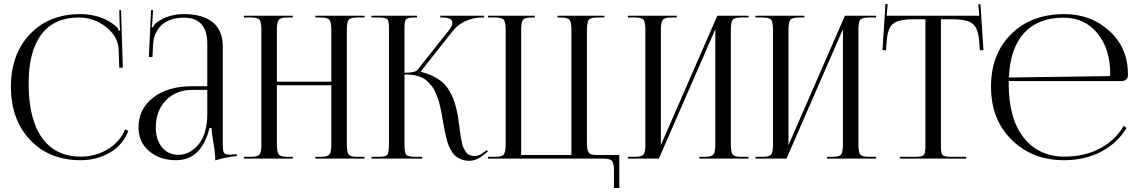

<svg xmlns="http://www.w3.org/2000/svg" viewBox="-20 -798 5728 966"><path d="M35 -362Q35 -526 131 -626.5Q227 -727 384 -727Q492 -727 567 -663Q574 -656 578 -643L585 -645Q583 -655 582 -674L580 -747H589L598 -458L580 -457L577 -550Q573 -616 512.5 -663Q452 -710 376 -710Q253 -710 188.5 -625Q124 -540 124 -378Q124 -199 191.5 -104.5Q259 -10 387 -10Q460 -10 522 -47Q584 -84 609 -147L626 -140Q598 -68 532.5 -30Q467 8 385 8Q228 8 131.5 -94Q35 -196 35 -362Z M1023 -364V-578Q1023 -709 905 -709Q833 -709 793 -671.5Q753 -634 750 -573L747 -511H729L740 -747H750L747 -694Q745 -670 743 -662L750 -660Q755 -675 766 -683Q825 -727 904 -727Q1001 -727 1051 -685.5Q1101 -644 1101 -565V-71Q1101 -40 1106.5 -30Q1112 -20 1134 -20L1154 -21L1171 -22L1172 -13Q1113 -7 1063 9V1Q1063 -29 1052 -89Q1045 -134 1044 -154H1034Q994 8 866 8Q784 8 730.5 -37.5Q677 -83 677 -156Q677 -250 750.5 -307Q824 -364 945 -364ZM1023 -346H950Q866 -346 815 -293.5Q764 -241 764 -156Q764 -94 795.5 -56.5Q827 -19 878 -19Q936 -19 979.5 -72.5Q1023 -126 1023 -226Z M1207 0V-9H1242Q1277 -9 1286 -21Q1295 -33 1295 -71V-648Q1295 -686 1286 -698Q1277 -710 1242 -710H1207V-719H1453V-710H1427Q1392 -710 1382.5 -698Q1373 -686 1373 -648V-387H1647V-648Q1647 -686 1637.5 -698Q1628 -710 1593 -710H1567V-719H1814V-710H1778Q1743 -710 1734 -698Q1725 -686 1725 -648V-71Q1725 -33 1734 -21Q1743 -9 1778 -9H1814V0H1567V-9H1594Q1629 -9 1638 -21Q1647 -33 1647 -71V-369H1373V-71Q1373 -33 1382.5 -21Q1392 -9 1427 -9H1453V0Z M1849 0V-9H1884Q1920 -9 1928.5 -19Q1937 -29 1937 -71V-657Q1937 -693 1928.5 -701.5Q1920 -710 1884 -710H1849V-719H2078V-710H2069Q2033 -710 2024 -701.5Q2015 -693 2015 -657V-432Q2069 -432 2080 -446L2238 -645Q2256 -667 2256 -683Q2256 -710 2204 -710H2195V-719H2416V-710H2404Q2366 -710 2326 -693.5Q2286 -677 2257 -641L2098 -440L2099 -436Q2133 -428 2159.5 -414.5Q2186 -401 2204.5 -385.5Q2223 -370 2237.5 -346.5Q2252 -323 2260 -303.5Q2268 -284 2275 -254.5Q2282 -225 2285 -205.5Q2288 -186 2292 -155Q2295 -130 2297 -117Q2299 -104 2303 -84Q2307 -64 2312 -54Q2317 -44 2324.5 -33Q2332 -22 2343 -17.5Q2354 -13 2369 -13Q2391 -13 2416 -33L2429 -43L2435 -36L2422 -26Q2381 11 2341 11Q2321 11 2304.5 5Q2288 -1 2276 -9.5Q2264 -18 2254 -34.5Q2244 -51 2238 -64.5Q2232 -78 2226 -102.5Q2220 -127 2217 -142Q2214 -157 2209 -185Q2205 -211 2202.5 -224.5Q2200 -238 2194.5 -262Q2189 -286 2184 -299.5Q2179 -313 2171 -332.5Q2163 -352 2154 -363Q2145 -374 2132 -387Q2119 -400 2104 -407Q2089 -414 2069.5 -418.5Q2050 -423 2027 -423H2015V-71Q2015 -29 2024 -19Q2033 -9 2069 -9H2104V0Z M2435 0V-9H2471Q2506 -9 2515 -21Q2524 -33 2524 -71V-648Q2524 -686 2515 -698Q2506 -710 2471 -710H2435V-719H2671V-710H2655Q2620 -710 2611 -698Q2602 -686 2602 -648V-18H2855V-648Q2855 -686 2845.5 -698Q2836 -710 2801 -710H2785V-719H3021V-710H2986Q2951 -710 2942 -698Q2933 -686 2933 -648V-80Q2933 -42 2942 -30Q2951 -18 2986 -18H3096V148H3069V62Q3069 24 3059.5 12Q3050 0 3015 0Z M3139 0V-9H3174Q3209 -9 3218 -21Q3227 -33 3227 -71V-648Q3227 -686 3218 -698Q3209 -710 3174 -710H3139V-719H3385V-710H3359Q3324 -710 3314.5 -698Q3305 -686 3305 -648V-68L3589 -719H3746V-710H3710Q3675 -710 3666 -698Q3657 -686 3657 -648V-71Q3657 -33 3666 -21Q3675 -9 3710 -9H3746V0H3499V-9H3526Q3561 -9 3570 -21Q3579 -33 3579 -71V-651L3295 0Z M3781 0V-9H3816Q3851 -9 3860 -21Q3869 -33 3869 -71V-648Q3869 -686 3860 -698Q3851 -710 3816 -710H3781V-719H4027V-710H4001Q3966 -710 3956.5 -698Q3947 -686 3947 -648V-68L4231 -719H4388V-710H4352Q4317 -710 4308 -698Q4299 -686 4299 -648V-71Q4299 -33 4308 -21Q4317 -9 4352 -9H4388V0H4141V-9H4168Q4203 -9 4212 -21Q4221 -33 4221 -71V-651L3937 0Z M4507 0V-9H4583Q4619 -9 4627.5 -17.5Q4636 -26 4636 -62V-701H4576Q4501 -701 4473 -678.5Q4445 -656 4441 -586L4438 -545L4420 -546L4435 -778L4446 -777L4441 -719H4907L4902 -776L4913 -777L4928 -546L4910 -545L4907 -586Q4902 -656 4874 -678.5Q4846 -701 4772 -701H4714V-62Q4714 -26 4722.5 -17.5Q4731 -9 4767 -9H4841V0Z M5055 -390Q5055 -384 5055 -378Q5055 -201 5130.5 -105.5Q5206 -10 5336 -10Q5436 -10 5513 -50.5Q5590 -91 5634 -165L5648 -154Q5601 -77 5519.5 -34.5Q5438 8 5333 8Q5174 8 5070 -94.5Q4966 -197 4966 -362Q4966 -526 5067.5 -626.5Q5169 -727 5335 -727Q5469 -727 5562 -642Q5655 -557 5655 -424V-419Q5655 -407 5646 -398.5Q5637 -390 5624 -390ZM5056 -408 5558 -415Q5566 -415 5566 -424Q5566 -552 5501.5 -630.5Q5437 -709 5331 -709Q5203 -709 5132.5 -632Q5062 -555 5056 -408Z"/></svg>

Font: FoglihtenNo06
Style: Regular
Weight: 500
Designer: gluk (gluksza@wp.pl)
Foundry: gluk (gluksza@wp.pl)
Version: Version 0.76